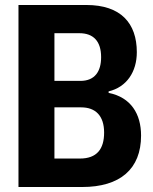

<svg xmlns="http://www.w3.org/2000/svg" viewBox="-20 -749 612 769"><path d="M54 0H309C461 0 545 -72 545 -206C545 -292 505 -359 415 -377V-383C487 -400 528 -461 528 -540C528 -656 464 -729 326 -729H54ZM298 -616C354 -616 385 -584 385 -520C385 -463 360 -425 302 -425H198V-616ZM198 -114V-319H305C362 -319 397 -286 397 -218C397 -152 368 -114 300 -114Z"/></svg>

Font: Mona Sans SemiCondensed
Style: Bold
Weight: 700
Width: 4
Designer: Deni Anggara
Foundry: GitHub
Version: Version 2.000